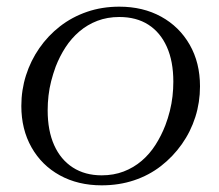

<svg xmlns="http://www.w3.org/2000/svg" viewBox="-20 -546 656 576"><path d="M476 -170Q484 -191 489.5 -213Q495 -235 497.5 -257Q500 -279 500 -301Q500 -362 480.5 -405.5Q461 -449 425 -472Q389 -495 338 -495Q302 -495 272 -483.5Q242 -472 218 -451.5Q194 -431 176.5 -404Q159 -377 147 -346Q139 -324 133.5 -302.5Q128 -281 125.5 -259Q123 -237 123 -215Q123 -154 142.5 -110.5Q162 -67 198.5 -43.5Q235 -20 285 -20Q321 -20 351 -31.5Q381 -43 405 -63.5Q429 -84 446.5 -111.5Q464 -139 476 -170ZM44 -228Q44 -276 58 -320Q72 -364 98 -401.5Q124 -439 160 -467Q196 -495 241 -510.5Q286 -526 338 -526Q409 -526 463.5 -496Q518 -466 549 -412Q580 -358 580 -287Q580 -239 566 -195Q552 -151 525.5 -113.5Q499 -76 463 -48Q427 -20 382 -5Q337 10 285 10Q214 10 159.5 -20Q105 -50 74.5 -104Q44 -158 44 -228Z"/></svg>

Font: Roboto Serif 120pt Expanded Light
Style: Italic
Weight: 300
Width: 7
Italic angle: -10°
Designer: Greg Gazdowicz
Foundry: Commercial Type
Version: Version 1.008